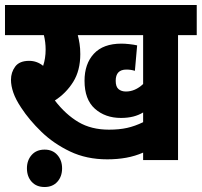

<svg xmlns="http://www.w3.org/2000/svg" viewBox="-20 -642 809 770"><path d="M694 -501V0H554V-30Q522 -16 486.5 -9.5Q451 -3 410 -3Q327 -3 261 -34.5Q195 -66 146 -113.5Q97 -161 65 -210Q43 -243 33.5 -270.5Q24 -298 24 -322Q24 -352 41 -375Q58 -398 97 -398Q128 -398 153 -378Q163 -408 163 -443Q163 -473 156 -501H0V-622H769V-501ZM485 -275Q522 -275 554 -305V-501H292Q296 -486 299 -467Q302 -448 302 -425Q302 -359 273.5 -313.5Q245 -268 200 -239Q243 -183 294.5 -152.5Q346 -122 417 -122Q458 -122 489.5 -129Q521 -136 554 -152V-191Q536 -180 514 -174.5Q492 -169 465 -169Q402 -169 360.5 -206Q319 -243 319 -318Q319 -386 356.5 -426.5Q394 -467 467 -467Q481 -467 499 -465Q517 -463 530 -460L521 -358Q505 -363 487 -363Q444 -363 444 -318Q444 -294 455.5 -284.5Q467 -275 485 -275ZM88 33Q88 1 107 -20.5Q126 -42 159 -42Q191 -42 210 -20.5Q229 1 229 33Q229 66 210 87Q191 108 159 108Q126 108 107 87Q88 66 88 33Z"/></svg>

Font: Noto Sans Condensed ExtraBold
Style: Regular
Weight: 800
Width: 3
Designer: Monotype Design Team
Foundry: Monotype Imaging Inc.
Version: Version 2.013; ttfautohint (v1.8.4.7-5d5b)